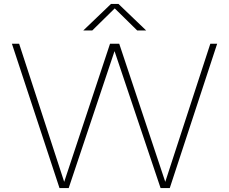

<svg xmlns="http://www.w3.org/2000/svg" viewBox="-20 -964 1175 984"><path d="M285 0 41 -740H78L309 -32L544 -740H591L827 -32L1058 -740H1093L850 0H803L567 -702L332 0ZM407 -808 549 -944H587L729 -808H683L568 -921L453 -808Z"/></svg>

Font: Encode Sans Expanded Thin
Style: Regular
Weight: 100
Width: 7
Designer: Multiple Designers
Foundry: Impallari Type
Version: Version 3.000; ttfautohint (v1.8.3) -l 8 -r 50 -G 200 -x 14 